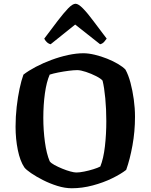

<svg xmlns="http://www.w3.org/2000/svg" viewBox="-20 -1004 803 1024"><path d="M363 0Q326 0 286 -12.5Q246 -25 209.5 -43.5Q173 -62 146 -80.5Q119 -99 110 -111Q87 -145 75 -204Q63 -263 63 -328Q63 -382 69 -434.5Q75 -487 84.5 -531.5Q94 -576 105 -606Q132 -627 171 -647.5Q210 -668 254.5 -684.5Q299 -701 343 -710.5Q387 -720 425 -720Q452 -720 485.5 -712Q519 -704 551.5 -691Q584 -678 610 -662.5Q636 -647 649 -633Q665 -604 676 -562.5Q687 -521 693.5 -474Q700 -427 700 -381Q700 -303 686.5 -228.5Q673 -154 653 -98Q625 -76 578 -53Q531 -30 474.5 -15Q418 0 363 0ZM387 -84Q404 -84 429 -89Q454 -94 478 -101.5Q502 -109 515 -116Q532 -158 539.5 -223Q547 -288 547 -358Q547 -422 541.5 -480Q536 -538 527 -574Q518 -585 492.5 -598Q467 -611 438.5 -620.5Q410 -630 392 -630Q374 -630 346.5 -626.5Q319 -623 291 -617.5Q263 -612 245 -606Q228 -567 219.5 -506Q211 -445 211 -375Q211 -310 219.5 -247Q228 -184 245 -144Q252 -134 270.5 -124Q289 -114 312 -104.5Q335 -95 355.5 -89.5Q376 -84 387 -84ZM250 -768Q238 -771 229 -780Q220 -789 216 -798Q255 -850 287 -892Q319 -934 343 -959Q367 -984 383 -984Q398 -984 422.5 -959Q447 -934 478.5 -891.5Q510 -849 549 -798Q545 -792 536 -781.5Q527 -771 514 -768L381 -873Z"/></svg>

Font: Texturina
Style: Bold
Weight: 700
Designer: Guillermo Torres Carreño
Foundry: Omnibus-Type
Version: Version 1.002; ttfautohint (v1.8.3)